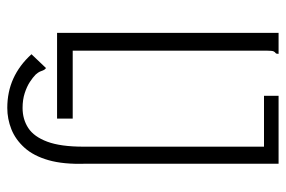

<svg xmlns="http://www.w3.org/2000/svg" viewBox="-152 -512 803 540"><g transform="rotate(90 250.0 -241.5)"><path d="M283 140Q238 140 200.5 123Q163 106 132 72L171 31Q176 35 177.5 39.5Q179 44 181 48.5Q183 53 189 60Q197 68 210 76.5Q223 85 241.5 91Q260 97 283 97Q315 97 339.5 81Q364 65 378 27.5Q392 -10 392 -74V-582H249V-623H440V-576V-79Q442 -18 430 24Q418 66 395 91.5Q372 117 343 128.5Q314 140 283 140ZM72 0V-623H131Q131 -616 128.5 -614.5Q126 -613 124 -609Q122 -605 122 -590V-44H313V0Z"/></g></svg>

Font: Inconsolata Light
Style: Regular
Weight: 300
Designer: Raph Levien, Cyreal, Brenton Simpson
Foundry: Raph Levien, Cyreal, Google
Version: Version 3.001